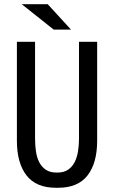

<svg xmlns="http://www.w3.org/2000/svg" viewBox="-20 -892 540 909"><path d="M245 -3Q151 -3 105.5 -61.5Q60 -120 60 -226V-694H146V-235Q146 -205 150 -176.5Q154 -148 165 -125.5Q176 -103 196 -89Q216 -75 248 -75H252Q283 -75 303 -89Q323 -103 334 -125.5Q345 -148 349.5 -176.5Q354 -205 354 -235V-694H440V-226Q440 -120 394.5 -61.5Q349 -3 255 -3ZM316 -752H234L83 -872H206Z"/></svg>

Font: D2Coding ligature
Style: Regular
Weight: 400
Monospace: yes
Designer: Yong-Rak Park; Jeong-Hwan Yoon; Sang-Min Lee;
Foundry: NHN Corporation
Version: Version 1.3.2; Build 20180524